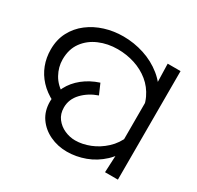

<svg xmlns="http://www.w3.org/2000/svg" viewBox="-146 -833 1033 1008"><g transform="rotate(30 370.5 -329.5)"><path d="M179 -185Q130 -210 97.5 -245Q65 -280 48.5 -323.5Q32 -367 32 -416Q32 -476 56.5 -522.5Q81 -569 123 -601Q165 -633 218 -649.5Q271 -666 329 -666Q394 -666 455.5 -646Q517 -626 566 -586.5Q615 -547 644 -487Q673 -427 673 -347L611 -344Q611 -405 589 -451.5Q567 -498 528.5 -529.5Q490 -561 440.5 -577Q391 -593 337 -593Q277 -593 225.5 -571Q174 -549 143 -506.5Q112 -464 112 -402Q112 -356 135.5 -313.5Q159 -271 208 -243L179 -185ZM373 7Q317 7 269.5 -15.5Q222 -38 193.5 -79Q165 -120 165 -178Q165 -227 187 -269.5Q209 -312 249.5 -344.5Q290 -377 345 -395L372 -333Q317 -314 280.5 -275.5Q244 -237 244 -187Q244 -148 264.5 -121Q285 -94 316.5 -80Q348 -66 381 -66Q424 -66 469.5 -84Q515 -102 553 -137Q591 -172 612 -224L650 -180Q626 -116 581.5 -74.5Q537 -33 482.5 -13Q428 7 373 7ZM606 -106 601 -144V-471L605 -511L601 -658H679V0H601Z"/></g></svg>

Font: loriya25
Style: Book
Weight: 400
Designer: Jelle Bosma - Monotype Design Team
Foundry: Monotype Imaging Inc.
Version: Version 2.003